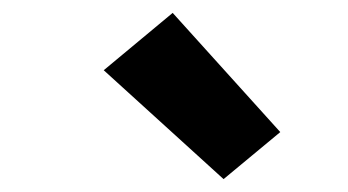

<svg xmlns="http://www.w3.org/2000/svg" viewBox="-20 -833 540 298"><path d="M327 -555 141 -724 248 -813 415 -628Z"/></svg>

Font: Iosevka Curly Slab HvObl
Style: Regular
Weight: 900
Italic angle: -9°
Monospace: yes
Designer: Belleve Invis
Foundry: Belleve Invis
Version: Version 11.1.0; ttfautohint (v1.8.3)